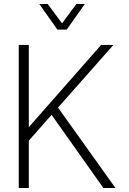

<svg xmlns="http://www.w3.org/2000/svg" viewBox="-20 -933 640 953"><path d="M73 0V-710H123V-302L482 -710H543L268 -399L553 0H493L236 -363L123 -235V0ZM175 -913H217L288 -817L359 -913H401L311 -786H265Z"/></svg>

Font: Geist Mono ExtraLight
Style: Regular
Weight: 200
Monospace: yes
Designer: Basement.studio, Andrés Briganti, Mateo Zaragoza
Foundry: Basement.studio, Vercel, Andrés Briganti, Guido Ferreyra, Mateo Zaragoza
Version: Version 1.500; ttfautohint (v1.8.4.7-5d5b)